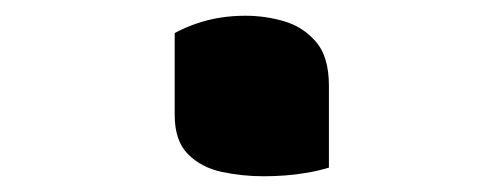

<svg xmlns="http://www.w3.org/2000/svg" viewBox="-20 -214 640 244"><path d="M398 -1Q385 3 370.5 5.5Q356 8 342 9Q328 10 315 10Q288 10 262 4.5Q236 -1 219 -18Q202 -35 202 -68V-172Q215 -179 229.5 -184Q244 -189 259.5 -191.5Q275 -194 292 -194Q317 -194 341 -187Q365 -180 381.5 -161Q398 -142 398 -105Z"/></svg>

Font: Recursive Monospace Casual
Style: Bold
Weight: 700
Version: Version 1.047